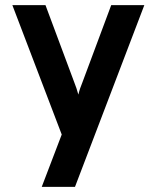

<svg xmlns="http://www.w3.org/2000/svg" viewBox="-20 -531 608 745"><path d="M142 194 219.5 -9 28 -511H156.5L268 -212Q277.5 -188.5 284 -164Q287 -176.5 291.2 -188.8Q295.5 -201 300 -212L411.5 -511H540L271 194Z"/></svg>

Font: Overpass
Style: Bold
Weight: 700
Designer: Delve Withrington, Dave Bailey, Thomas Jockin
Foundry: Delve Fonts LLC
Version: Version 4.000; ttfautohint (v1.8.3)